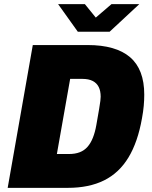

<svg xmlns="http://www.w3.org/2000/svg" viewBox="-20 -905 730 925"><path d="M17 0 138 -688H402Q538 -688 606.5 -629.5Q675 -571 675 -449Q675 -423 672.5 -395Q670 -367 664 -335Q644 -221 599 -146.5Q554 -72 481.5 -36Q409 0 307 0ZM254 -163H312Q342 -163 364 -171.5Q386 -180 401.5 -197.5Q417 -215 427.5 -241.5Q438 -268 444 -302Q453 -353 457.5 -379.5Q462 -406 463.5 -419Q465 -432 465 -439Q465 -467 455.5 -486Q446 -505 426.5 -515Q407 -525 376 -525H318ZM651 -885 508 -752H355L260 -885H389L462 -795H412L517 -885Z"/></svg>

Font: Archivo SemiCondensed Black
Style: Italic
Weight: 900
Width: 4
Italic angle: -10°
Designer: Hector Gatti
Foundry: Omnibus-Type
Version: Version 2.001